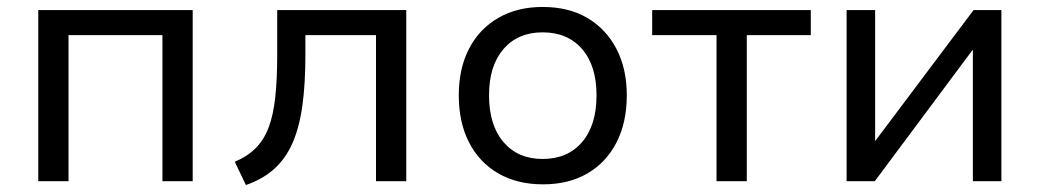

<svg xmlns="http://www.w3.org/2000/svg" viewBox="-20 -521 2989 552"><path d="M90 0V-492H534V0H447V-420H177V0Z M687 11 655 -56Q691 -71 715 -95Q739 -119 752.5 -155Q766 -191 771.5 -242.5Q777 -294 777 -365V-492H1148V0H1061V-420H858V-362Q858 -281 849.5 -218.5Q841 -156 821.5 -111Q802 -66 769 -36Q736 -6 687 11Z M1541 9Q1467 9 1412.5 -22.5Q1358 -54 1328.5 -111.5Q1299 -169 1299 -247Q1299 -324 1328.5 -381Q1358 -438 1412.5 -469.5Q1467 -501 1540 -501Q1615 -501 1668.5 -469.5Q1722 -438 1752 -381Q1782 -324 1782 -247Q1782 -169 1752.5 -111.5Q1723 -54 1669 -22.5Q1615 9 1541 9ZM1540 -64Q1612 -64 1653.5 -112.5Q1695 -161 1695 -247Q1695 -332 1653.5 -380Q1612 -428 1540 -428Q1469 -428 1427.5 -380Q1386 -332 1386 -247Q1386 -161 1427.5 -112.5Q1469 -64 1540 -64Z M2040 0V-420H1855V-492H2311V-420H2127V0Z M2414 0V-492H2496V-102H2486L2779 -492H2859V0H2777V-392H2787L2495 0Z"/></svg>

Font: Nunito Sans 9pt
Style: Regular
Weight: 400
Version: Version 3.101;gftools[0.9.27]